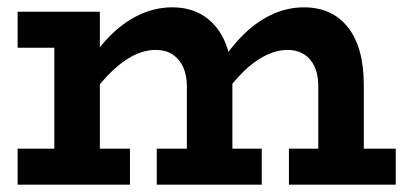

<svg xmlns="http://www.w3.org/2000/svg" viewBox="-20 -503 1107 523"><path d="M28 -373V-471H214V-373ZM128 -31V-471H252V-31ZM28 0V-98H334V0ZM489 -31V-268Q489 -297 479.5 -319Q470 -341 451 -354Q432 -367 404 -367Q371 -367 337.5 -348.5Q304 -330 271 -295Q238 -260 207 -209V-308Q238 -362 276 -401.5Q314 -441 358 -462Q402 -483 449 -483Q487 -483 517 -469.5Q547 -456 569 -429Q591 -402 602 -362.5Q613 -323 613 -270V-31ZM407 0V-98H693V0ZM847 -31V-268Q847 -290 842 -307.5Q837 -325 826.5 -338.5Q816 -352 800 -359.5Q784 -367 764 -367Q731 -367 697 -348.5Q663 -330 630.5 -295Q598 -260 567 -209V-308Q598 -362 636 -401.5Q674 -441 717.5 -462Q761 -483 808 -483Q846 -483 876 -469.5Q906 -456 927.5 -429Q949 -402 960 -362.5Q971 -323 971 -270V-31ZM767 0V-98H1058V0Z"/></svg>

Font: BioRhyme ExtraBold
Style: Bold
Weight: 700
Version: Version 1.600;gftools[0.9.33]